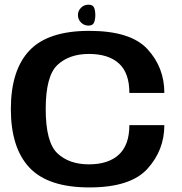

<svg xmlns="http://www.w3.org/2000/svg" viewBox="-20 -816 796 840"><path d="M371 4Q551 4 625 -77.5Q699 -159 699 -268.5H546Q546 -182 500 -139.5Q454 -97 369 -97Q282.5 -97 231.2 -145.2Q180 -193.5 180 -339Q180 -484 231.5 -532Q283 -580 369 -580Q454.5 -580 500.2 -538.5Q546 -497 546 -409.5H699Q699 -521 625.2 -601Q551.5 -681 370.5 -681Q190 -681 108.8 -595Q27.5 -509 27.5 -339Q27.5 -169 109 -82.5Q190.5 4 371 4ZM367 -704Q386 -704 391.5 -717.5Q397 -731 397 -750Q397 -769 391.8 -782.2Q386.5 -795.5 367 -795.5Q348 -795.5 334.5 -782.2Q321 -769 321 -750Q321 -731 334.5 -717.5Q348 -704 367 -704Z"/></svg>

Font: Anybody SemiExpanded SemiBold
Style: Regular
Weight: 600
Width: 6
Designer: Tyler Finck
Foundry: Etcetera Type Company
Version: Version 1.113;gftools[0.9.25]